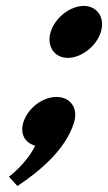

<svg xmlns="http://www.w3.org/2000/svg" viewBox="-20 -494 366 650"><path d="M170.9 -165.8C123.6 -165.8 73.7 -127.5 59 -79.5C46.8 -39.8 65.4 -9.8 99.4 -0.8C68.4 61.5 10.3 104.2 10.3 104.2L38.9 135.8C116 84.8 203 11.2 230.7 -79.5C245.4 -127.5 218.9 -165.8 170.9 -165.8ZM151.6 -386C136.9 -338 163.7 -298 209.7 -298C255.7 -298 306.9 -338 321.6 -386C336.2 -434 309.5 -474 263.5 -474C217.5 -474 166.2 -434 151.6 -386Z"/></svg>

Font: Hussar
Style: BdSuprConOblThree
Weight: 700
Foundry: Cannot Into Space Fonts
Version: Version 2.00